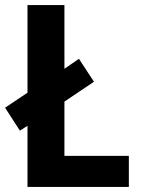

<svg xmlns="http://www.w3.org/2000/svg" viewBox="-25 -734 554 754"><path d="M83 0H481V-122H228V-335L344 -413L285 -503L228 -464V-714H83V-370L-5 -311L53 -221L83 -240Z"/></svg>

Font: Noto Sans Kannada SemiCondensed
Style: Bold
Weight: 700
Width: 4
Designer: Jelle Bosma - Monotype Design Team
Foundry: Monotype Imaging Inc.
Version: Version 2.005